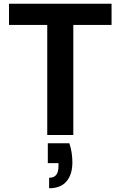

<svg xmlns="http://www.w3.org/2000/svg" viewBox="-20 -720 643 1024"><path d="M232 0V-587H28V-700H575V-587H371V0ZM242 284V228Q268 228 280 212.5Q292 197 292 165V150H235V44H350Q359 71 362.5 97Q366 123 366 146Q366 210 335 247Q304 284 242 284Z"/></svg>

Font: DM Sans 12pt ExtraBold
Style: Regular
Weight: 800
Version: Version 4.004;gftools[0.9.30]